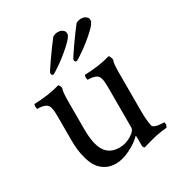

<svg xmlns="http://www.w3.org/2000/svg" viewBox="-155 -749 813 866"><g transform="rotate(-30 251.5 -316.0)"><path d="M389.2 -638.7Q404.8 -638.7 413.3 -632.1Q421.9 -625.5 423.1 -620.4Q424.3 -615.2 424.3 -610.4Q424.3 -596.2 389.4 -564.5Q354.5 -532.7 318.4 -507.6Q282.2 -482.4 276.9 -482.4Q268.1 -482.4 268.1 -495.1Q268.1 -499.5 303.7 -550.5Q339.4 -601.6 362.8 -630.9Q363.8 -631.8 366.9 -633.5Q370.1 -635.3 376.5 -637Q382.8 -638.7 389.2 -638.7ZM268.1 -638.7Q283.7 -638.7 292.2 -632.1Q300.8 -625.5 302 -620.4Q303.2 -615.2 303.2 -610.4Q303.2 -596.2 268.3 -564.5Q233.4 -532.7 197.3 -507.6Q161.1 -482.4 155.8 -482.4Q147 -482.4 147 -495.1Q147 -499.5 182.6 -550.5Q218.3 -601.6 241.7 -630.9Q242.7 -631.8 245.8 -633.5Q249 -635.3 255.4 -637Q261.7 -638.7 268.1 -638.7ZM341.3 -312.5Q341.3 -350.6 333.5 -365.2Q322.8 -384.8 278.8 -384.8Q276.4 -387.2 276.1 -396.7Q275.9 -406.2 278.8 -410.2Q358.9 -413.1 412.6 -429.7Q416 -429.7 419.7 -420.2Q423.3 -410.6 423.3 -406.2Q416.5 -392.6 416.5 -342.8V-297.9V-137.7Q416.5 -95.2 423.3 -63.5Q424.8 -57.1 434.1 -53.2Q443.4 -49.3 452.9 -48.1Q462.4 -46.9 471.4 -46.4Q480.5 -45.9 481 -45.9Q483.9 -44.4 483.9 -35.2Q483.9 -32.2 481.4 -25.9Q479 -19.5 476.1 -19.5Q461.9 -18.6 443.6 -15.6Q425.3 -12.7 409.4 -8.8Q393.6 -4.9 379.9 -1Q366.2 2.9 357.4 5.4L349.1 7.8Q345.7 7.8 343.5 2.9Q341.3 -2 341.3 -7.8V-52.7L339.4 -57.6Q316.9 -33.7 276.4 -13.4Q235.8 6.8 200.7 6.8Q170.9 6.8 148.4 -5.9Q126 -18.6 113 -37.6Q100.1 -56.6 92 -84Q84 -111.3 81.3 -135.5Q78.6 -159.7 78.6 -187.5V-312.5Q78.6 -350.6 70.8 -365.2Q60.1 -384.8 16.1 -384.8Q13.7 -387.2 13.4 -396.7Q13.2 -406.2 16.1 -410.2Q96.2 -413.1 149.9 -429.7Q153.3 -429.7 157 -422.1Q160.6 -414.6 160.6 -410.2Q153.8 -396.5 153.8 -342.8V-300.8V-199.2Q153.8 -121.1 177.2 -84.5Q200.7 -47.9 251.5 -47.9Q283.2 -47.9 312.5 -65.7Q341.8 -83.5 341.3 -101.6Z"/></g></svg>

Font: Amiri
Style: Regular
Weight: 400
Designer: Khaled Hosny
Version: Version 000.108